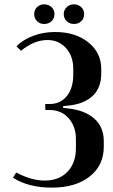

<svg xmlns="http://www.w3.org/2000/svg" viewBox="-20 -858 521 888"><path d="M138.2 -793Q138.2 -812.5 151.4 -825.2Q164.6 -837.9 184.1 -837.9Q204.6 -837.9 218.3 -825.2Q231.9 -812.5 231.9 -793Q231.9 -772.9 218.3 -760Q204.6 -747.1 184.1 -747.1Q164.6 -747.1 151.4 -760Q138.2 -772.9 138.2 -793ZM274.9 -793Q274.9 -812 288.6 -825Q302.2 -837.9 321.8 -837.9Q341.8 -837.9 355.5 -825.2Q369.1 -812.5 369.1 -793Q369.1 -772.5 355.7 -759.8Q342.3 -747.1 321.8 -747.1Q302.2 -747.1 288.6 -760Q274.9 -772.9 274.9 -793ZM220.2 9.8Q111.8 9.8 40 -36.1L55.2 -60.1Q125 -22.9 187 -22.9Q252.9 -22.9 292 -63.5Q331.1 -104 331.1 -172.9V-214.8Q331.1 -273.9 297.1 -311.5Q263.2 -349.1 210 -349.1H189.9L189 -377H210Q259.3 -377 289.1 -413.8Q318.8 -450.7 318.8 -512.2V-540Q318.8 -598.6 285.2 -635.7Q251.5 -672.9 199.2 -672.9Q137.7 -672.9 77.1 -623L56.2 -644Q87.4 -675.3 134.3 -692.6Q181.2 -710 234.9 -710Q328.1 -710 388.2 -662.4Q448.2 -614.7 448.2 -539.1V-517.1Q448.2 -451.2 407.7 -413.6Q367.2 -376 292 -369.1L272 -367.2V-358.9L292 -356.9Q372.1 -348.6 416 -309.6Q460 -270.5 460 -205.1V-179.2Q460 -92.8 394.5 -41.5Q329.1 9.8 220.2 9.8Z"/></svg>

Font: Moniqa Black Heading
Style: Regular
Weight: 900
Designer: Rajesh Rajput
Foundry: Rajesh Rajput
Version: Version 1.000